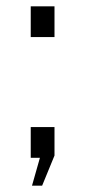

<svg xmlns="http://www.w3.org/2000/svg" viewBox="-20 -498 271 606"><path d="M152 -478H77V-381H152ZM106 0 81 88H113L152 -7V-97H77V0Z"/></svg>

Font: Bebas Neue Regular two
Style: Regular2
Weight: 400
Designer: Ryoichi Tsunekawa & LGV (GE)
Foundry: Free Software Foundation, Inc.
Version: Version 1.003 August 13, 2016